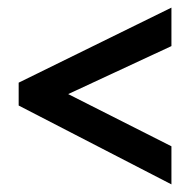

<svg xmlns="http://www.w3.org/2000/svg" viewBox="-20 -610 502 504"><path d="M430 -126V-226L159 -363L430 -489V-590L29 -393V-333Z"/></svg>

Font: Noto Sans Hebrew ExtraCondensed SemiBold
Style: Regular
Weight: 600
Width: 2
Designer: Ben Nathan
Foundry: Google LLC
Version: Version 3.001